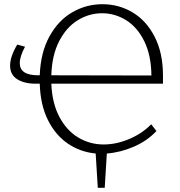

<svg xmlns="http://www.w3.org/2000/svg" viewBox="-20 -723 857 913"><path d="M755 -325H224Q228 -231 263 -166Q298 -101 353 -68.5Q408 -36 473 -36Q533 -36 594.5 -62Q656 -88 699 -132L724 -100Q680 -53 616.5 -25.5Q553 2 488 7L478 170H445L435 7Q362 0 303 -40Q244 -80 208 -152Q172 -224 169 -325H150Q95 -325 61.5 -346.5Q28 -368 28 -411Q28 -454 62 -511L99 -501Q74 -454 74 -423Q74 -365 161 -365H169Q173 -473 215 -549.5Q257 -626 323.5 -664.5Q390 -703 467 -703Q545 -703 610.5 -664Q676 -625 715.5 -548Q755 -471 755 -363ZM224 -365 700 -364Q699 -459 666.5 -526Q634 -593 580.5 -626.5Q527 -660 465 -660Q404 -660 350 -627Q296 -594 261.5 -527.5Q227 -461 224 -365Z"/></svg>

Font: Bitter Pro Light
Style: Regular
Weight: 300
Designer: Sol Matas, and Bitter project Authors
Foundry: Sol Matas
Version: Version 1.010